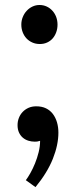

<svg xmlns="http://www.w3.org/2000/svg" viewBox="-20 -563 307 769"><path d="M213.9 -31.7Q213.9 17.1 191.7 73Q169.4 128.9 122.1 186.5L83.5 158.7Q91.3 148.4 101.3 130.9Q111.3 113.3 120.1 91.8Q128.9 70.3 134.8 46.6Q140.6 22.9 140.6 1Q133.3 3.4 128.9 3.9Q124.5 4.4 119.1 4.4Q106 4.4 93.5 0.5Q81.1 -3.4 71.5 -11.5Q62 -19.5 56.2 -32Q50.3 -44.4 50.3 -62Q50.3 -77.1 55.7 -90.8Q61 -104.5 70.8 -114.7Q80.6 -125 94.2 -131.1Q107.9 -137.2 125 -137.2Q147.5 -137.2 164.1 -129.2Q180.7 -121.1 191.7 -106.7Q202.6 -92.3 208.3 -73Q213.9 -53.7 213.9 -31.7ZM210.4 -464.4Q210.4 -448.2 205.3 -434.1Q200.2 -419.9 191.2 -409.4Q182.1 -398.9 168.9 -392.8Q155.8 -386.7 139.6 -386.7Q123 -386.7 109.4 -392.8Q95.7 -398.9 85.9 -409.4Q76.2 -419.9 70.8 -434.1Q65.4 -448.2 65.4 -464.4Q65.4 -480.5 71.3 -494.9Q77.1 -509.3 87.2 -520Q97.2 -530.8 110.4 -536.9Q123.5 -543 138.2 -543Q153.8 -543 167 -536.9Q180.2 -530.8 189.9 -520Q199.7 -509.3 205.1 -494.9Q210.4 -480.5 210.4 -464.4Z"/></svg>

Font: Parastoo FD
Style: Bold-FD
Weight: 700
Foundry: Saber Rastikerdar (saber.rastikerdar@gmail.com)
Version: Version 2.0.1